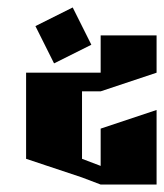

<svg xmlns="http://www.w3.org/2000/svg" viewBox="-20 -695 440 515"><path d="M175 -675 225 -575 125 -525 75 -625ZM250 -600H400V-500L250 -450H200V-269L250 -250V-350L400 -400V-200H250L200 -219L50 -269V-500H250Z"/></svg>

Font: SOV_Meka
Style: Book
Weight: 400
Version: Version 1.00